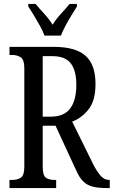

<svg xmlns="http://www.w3.org/2000/svg" viewBox="-20 -951 575 971"><path d="M28 0V-41H42Q68 -41 85.5 -52.5Q103 -64 103 -108V-605Q103 -649 85 -661Q67 -673 42 -673H28V-714H252Q362 -714 412.5 -669Q463 -624 463 -526Q463 -442 428 -398Q393 -354 345 -336L451 -121Q471 -82 489.5 -61.5Q508 -41 532 -41H535V0H520Q478 0 449.5 -7Q421 -14 401 -33.5Q381 -53 365 -90L261 -315H196V-108Q196 -64 212 -52.5Q228 -41 255 -41H264V0ZM237 -361Q304 -361 335 -402.5Q366 -444 366 -522Q366 -594 338 -630.5Q310 -667 246 -667H196V-361ZM205 -771Q197 -794 182 -820.5Q167 -847 151.5 -873Q136 -899 123 -918V-931H160Q181 -906 204.5 -880.5Q228 -855 246 -826Q264 -855 287.5 -880.5Q311 -906 332 -931H369V-918Q357 -899 341 -873Q325 -847 311 -820.5Q297 -794 288 -771Z"/></svg>

Font: Noto Serif Myanmar ExtraCondensed
Style: Regular
Weight: 400
Width: 2
Designer: Ben Mitchell and the Monotype Design Team
Foundry: Monotype Imaging Inc.
Version: Version 2.106; ttfautohint (v1.8.4.7-5d5b)